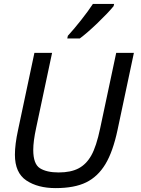

<svg xmlns="http://www.w3.org/2000/svg" viewBox="-20 -946 719 981"><path d="M264.2 15.1Q173.3 15.1 114.7 -23.9Q56.2 -63 56.2 -155.3Q56.2 -208.5 72.3 -282.2L155.8 -675.8H246.1L164.6 -292Q149.9 -224.1 149.9 -180.2Q149.9 -107.9 184.1 -86.4Q218.3 -64.9 279.8 -64.9Q341.8 -64.9 381.3 -85.7Q420.9 -106.4 446.5 -151.9Q472.2 -197.3 491.7 -290L573.7 -675.8H664.1L580.6 -282.2Q557.1 -171.4 518.6 -107.4Q480 -43.5 420.2 -14.2Q360.4 15.1 264.2 15.1ZM387.7 -749.5H323.7L326.7 -763.2Q357.4 -796.4 394.5 -843.5Q431.6 -890.6 454.6 -925.8H563L560.5 -914.6Q531.7 -879.4 478.5 -828.4Q425.3 -777.3 387.7 -749.5Z"/></svg>

Font: Cadman
Style: Italic
Weight: 400
Italic angle: -12°
Designer: Paul James MIller
Foundry: High-Logic / Made with FontCreator
Version: Version 2.114;March 28, 2021;FontCreator 13.0.0.2683 64-bit